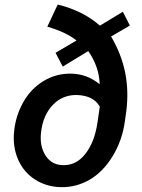

<svg xmlns="http://www.w3.org/2000/svg" viewBox="-20 -791 609 822"><path d="M455.6 -634.8Q500 -559.1 515.9 -480Q531.7 -400.9 520.5 -313.5L514.6 -271.5Q503.4 -189.9 462.4 -122.6Q421.4 -55.2 363.8 -21.7Q306.2 11.7 239.3 10.3Q177.2 8.3 129.2 -22.9Q81.1 -54.2 57.6 -107.9Q34.2 -161.6 40 -224.6Q46.4 -294.9 79.6 -353.5Q112.8 -412.1 167.5 -444.8Q222.2 -477.5 287.1 -475.6Q354.5 -473.6 406.7 -430.2Q404.8 -504.9 357.9 -572.3L248.5 -505.9L217.8 -564.9L307.6 -617.7Q263.2 -653.3 182.6 -676.8L227.1 -771.5Q335.4 -745.1 407.7 -681.2L505.9 -740.7L536.1 -681.6ZM407.2 -334.5Q380.9 -381.8 309.1 -384.3Q247.1 -385.3 205.3 -340.8Q163.6 -296.4 155.8 -224.6Q148.9 -166 174.6 -125.7Q200.2 -85.4 248 -84Q305.7 -81.5 345.5 -132.3Q385.3 -183.1 397.5 -267.6Z"/></svg>

Font: TypoPRO Roboto
Style: Italic
Weight: 500
Italic angle: -12°
Designer: Google
Version: Version 2.136; 2016